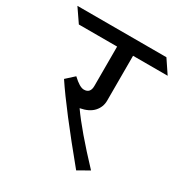

<svg xmlns="http://www.w3.org/2000/svg" viewBox="-231 -791 856 908"><g transform="rotate(30 197.5 -336.5)"><path d="M276 -602V-357Q276 -322 252.5 -296Q229 -270 181 -261Q242 -174 375 -33L314 2Q127 -225 48 -344L92 -384Q131 -347 154 -347Q189 -347 189 -387V-602H-20L-70 -675H416L465 -602Z"/></g></svg>

Font: Halant Medium
Style: Regular
Weight: 500
Designer: Hitesh Malaviya (Devanagari), Satya Rajpurohit (Latin)
Foundry: Indian Type Foundry
Version: Version 1.101;PS 1.0;hotconv 1.0.78;makeotf.lib2.5.61930; tt